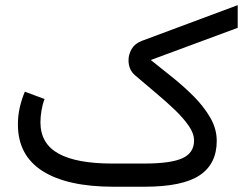

<svg xmlns="http://www.w3.org/2000/svg" viewBox="-20 -708 951 728"><path d="M527.3 -87.9Q627.9 -87.9 671.9 -108.2Q715.8 -128.4 715.8 -175.3Q715.8 -201.7 695.8 -230.7Q675.8 -259.8 643.1 -291.3Q610.4 -322.8 570.8 -355.7Q531.2 -388.7 492.2 -422.4Q467.3 -443.4 467.3 -480Q467.3 -501.5 479.2 -522.2Q491.2 -543 518.1 -553.2L881.3 -688.5V-602.5L551.8 -480.5Q588.9 -450.7 632.1 -416.3Q675.3 -381.8 713.9 -343.3Q752.4 -304.7 777.1 -262.2Q801.8 -219.7 801.8 -173.8Q801.8 -86.4 736.8 -43.2Q671.9 0 527.8 0H410.2Q235.4 0 141.6 -59.3Q47.9 -118.7 47.9 -236.3Q47.9 -269 54.9 -300.3Q62 -331.5 74.2 -360.4L148.9 -332.5Q141.1 -312 137.2 -288.6Q133.3 -265.1 133.3 -243.7Q133.8 -163.1 202.1 -125.5Q270.5 -87.9 405.3 -87.9Z"/></svg>

Font: Vazir
Style: Regular
Weight: 400
Designer: Saber Rastikerdar
Foundry: Saber Rastikerdar
Version: Version 30.0.0